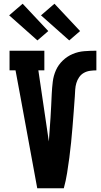

<svg xmlns="http://www.w3.org/2000/svg" viewBox="-20 -1006 540 1026"><path d="M179 0 89 -490 63 -630H31V-735H217V-630H185L241 -250Q243 -282 245.5 -314Q248 -346 250 -377.5Q252 -409 253.5 -441Q255 -473 256.5 -505Q258 -537 262 -569.5Q266 -602 279 -631Q292 -660 315.5 -682.5Q339 -705 368.5 -717.5Q398 -730 430.5 -732.5Q463 -735 495 -735V-630Q478 -630 460.5 -627.5Q443 -625 428 -616.5Q413 -608 403 -593.5Q393 -579 388 -562Q383 -545 382 -528Q381 -511 380 -494Q380 -493 380 -493Q380 -493 380 -493Q377 -452 374 -410.5Q371 -369 367.5 -327.5Q364 -286 360 -245Q356 -204 350.5 -163Q345 -122 338.5 -81Q332 -40 321 0ZM350 -790 199 -924 271 -986 408 -840ZM180 -790 29 -924 101 -986 238 -840Z"/></svg>

Font: Iosevka Slab Extrabold
Style: Regular
Weight: 800
Monospace: yes
Designer: Belleve Invis
Foundry: Belleve Invis
Version: Version 11.1.1; ttfautohint (v1.8.3)